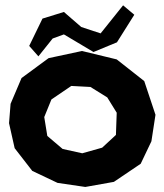

<svg xmlns="http://www.w3.org/2000/svg" viewBox="-20 -704 626 735"><path d="M91.8 -528.3 127 -488.3 181.6 -556.6 224.6 -572.3 337.9 -504.9 427.7 -542 494.1 -647.5 451.2 -683.6 365.2 -576.2 291 -600.6 224.6 -658.2 142.6 -632.8ZM252.9 -375 326.2 -371.1 390.6 -331.1 426.8 -272.5 423.8 -187.5 371.1 -138.7 294.9 -117.2 219.7 -133.8 161.1 -183.6 149.4 -255.9 176.8 -323.2ZM306.6 11.7 416 -7.8 518.6 -77.1 559.6 -163.1 575.2 -264.6 532.2 -393.6 426.8 -476.6 293.9 -508.8 166 -481.4 62.5 -405.3 20.5 -306.6 14.6 -232.4 36.1 -136.7 103.5 -49.8 200.2 -3.9Z"/></svg>

Font: MaokenAssortedSans-Lite
Style: Lite
Weight: 400
Version: Version 1.400